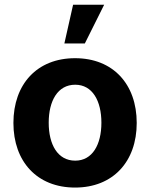

<svg xmlns="http://www.w3.org/2000/svg" viewBox="-20 -806 654 836"><path d="M38.4 -270.6C38.4 -102.6 141.3 10.7 306.8 10.7C472.3 10.7 575.3 -102.6 575.3 -270.6C575.3 -439.6 472.3 -552.6 306.8 -552.6C141.3 -552.6 38.4 -439.6 38.4 -270.6ZM192.1 -271.7C192.1 -366.8 231.2 -437.1 307.5 -437.1C382.5 -437.1 421.5 -366.8 421.5 -271.7C421.5 -176.5 382.5 -106.5 307.5 -106.5C231.2 -106.5 192.1 -176.5 192.1 -271.7ZM260.3 -616.8H349.4L433.6 -785.5H298.3Z"/></svg>

Font: Inter-Hewn
Style: Bold
Weight: 700
Designer: Rasmus Andersson
Foundry: rsms
Version: Version 3.012;git-f93a4a705